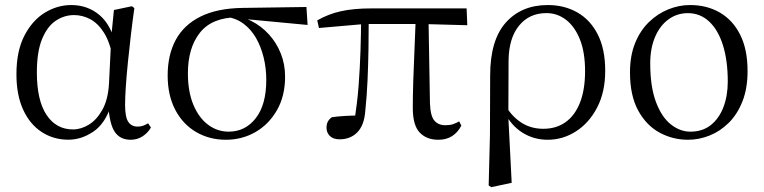

<svg xmlns="http://www.w3.org/2000/svg" viewBox="-20 -551 3093 777"><path d="M256.8 14.4Q196.7 14.4 148.8 -16.7Q100.9 -47.8 73.7 -107.2Q46.5 -166.5 46.5 -250.6Q46.5 -344.2 78.6 -406.4Q110.6 -468.5 161.3 -499.6Q212.1 -530.6 268.2 -530.6Q335.2 -530.6 383.5 -489.4Q431.8 -448.1 451.7 -358.5H459.3L437.5 -312.6Q425.5 -379.3 401.1 -418.1Q376.6 -456.9 345.2 -473.4Q313.8 -490 279.7 -490Q239.8 -490 205.5 -467Q171.2 -444 150.2 -392.9Q129.2 -341.7 129.2 -257.8Q129.2 -144.9 168.3 -86Q207.4 -27.2 275.4 -27.2Q307.3 -27.2 339 -46.2Q370.8 -65.2 394.1 -106.4Q417.3 -147.6 421.1 -212.9L430.4 -403.1L441 -510.5L513.8 -525.8L523.8 -518.4Q516.4 -466.9 509.8 -410.4Q503.2 -353.9 497.7 -299.8Q492.2 -245.7 489.2 -200.8Q486.2 -155.9 486.2 -126.6Q486.2 -76.9 499.2 -57.8Q512.2 -38.7 536.6 -38.7Q550.4 -38.7 560.2 -42.6Q570 -46.5 579.5 -52L590.8 -34.9Q578.5 -13.4 557.2 0.6Q535.9 14.6 508.4 14.6Q466 14.6 444.4 -17.4Q422.8 -49.4 418.1 -127.8L430.9 -128.2Q406.3 -50.9 357.8 -18.3Q309.4 14.4 256.8 14.4Z M894 14.6Q827.2 14.6 773.5 -16.8Q719.8 -48.2 689.1 -106.9Q658.5 -165.5 658.5 -245.6Q658.5 -328.5 691 -389.2Q723.6 -450 791.2 -483.8Q858.9 -517.6 962.8 -519L1220.1 -522.7L1224.8 -450L958.1 -475.1L941.2 -481Q838.5 -480.5 789.4 -419.1Q740.4 -357.7 740.4 -254.5Q740.4 -179.9 762.6 -126.9Q784.9 -73.9 822.2 -46.1Q859.6 -18.2 905.4 -18.2Q972.4 -18.2 1015 -72.6Q1057.6 -127 1057.6 -227.7Q1057.6 -274.5 1047 -318.2Q1036.4 -361.8 1016.1 -397.3Q995.7 -432.7 965 -455.4Q934.4 -478.1 893.6 -483L907 -492Q954.9 -487.6 996.2 -466.6Q1037.5 -445.6 1068.2 -411.9Q1098.9 -378.2 1116.3 -334.6Q1133.7 -291.1 1133.7 -240.9Q1133.7 -162.3 1100.7 -104.9Q1067.8 -47.5 1013.5 -16.4Q959.2 14.6 894 14.6Z M1354 12.8Q1329.1 12.8 1315.3 -0.4Q1301.4 -13.7 1301.4 -34.1Q1301.4 -49.2 1306.9 -59.2Q1312.4 -69.2 1323.1 -76.7Q1347.6 -80.1 1375.7 -81.8Q1403.7 -83.5 1437 -83.6L1413.1 -56.8Q1425.7 -131.3 1431.2 -204.1Q1436.7 -276.8 1438.9 -346.5Q1441.1 -416.2 1441.6 -482H1472.2Q1472.2 -419.6 1471.2 -354.8Q1470.2 -290 1467.4 -226Q1464.6 -162 1458.2 -101.6Q1454 -44.2 1426.2 -15.7Q1398.4 12.8 1354 12.8ZM1270.8 -437.7 1263.8 -468.5Q1308.4 -494.2 1359.7 -505.6Q1411 -517 1482.1 -517H1868.3L1871.1 -448.9L1683.6 -454H1457.8ZM1754 14.6Q1706.2 14.6 1678.3 -14.8Q1650.5 -44.3 1650.5 -114.1Q1650.5 -163.3 1652.4 -222.9Q1654.4 -282.5 1657.3 -348.6Q1660.2 -414.7 1662.6 -482H1714L1720 -131.8Q1722 -81.3 1738 -62.8Q1754.1 -44.2 1781.9 -44.2Q1800.9 -44.2 1813.4 -48.5Q1825.9 -52.8 1838.3 -59.8L1846.9 -42.5Q1832.7 -15 1809.5 -0.2Q1786.4 14.6 1754 14.6Z M1957.6 199.6 1962.8 -5.5 1963.6 -245.2Q1963.6 -388.7 2026.9 -459.6Q2090.3 -530.6 2197 -530.6Q2263.7 -530.6 2316.2 -500.8Q2368.7 -471 2398.9 -411.9Q2429.2 -352.7 2429.2 -264.3Q2429.2 -178.8 2396.7 -116.2Q2364.2 -53.6 2311.1 -19.5Q2258 14.6 2196.2 14.6Q2139.7 14.6 2093.5 -14.7Q2047.4 -44.1 2021.4 -97.7H2018L2031.8 -113.1Q2058.3 -73.6 2094.9 -51.7Q2131.6 -29.8 2178.7 -29.8Q2231.4 -29.8 2269.1 -56.9Q2306.8 -83.9 2327.3 -136.1Q2347.7 -188.2 2347.7 -263.1Q2347.7 -339.4 2326.8 -391.7Q2305.8 -443.9 2270.5 -471Q2235.2 -498 2191.3 -498Q2121.8 -498 2080.4 -447.1Q2039.1 -396.2 2038.1 -306.4L2037.3 -94.1L2036.8 -84.8L2050.7 188.8L1968.2 206.4Z M2764.1 14.6Q2702.7 14.6 2649.2 -14.3Q2595.7 -43.3 2562.6 -103.8Q2529.5 -164.4 2529.5 -258Q2529.5 -325.8 2550.2 -376.7Q2570.9 -427.5 2606.1 -461.6Q2641.4 -495.8 2684.7 -513.2Q2727.9 -530.6 2772.5 -530.6Q2840.5 -530.6 2892.9 -500.3Q2945.4 -470 2975.4 -410.5Q3005.3 -351.1 3005.3 -263.4Q3005.3 -193 2984.6 -140.7Q2963.9 -88.3 2929.1 -53.9Q2894.2 -19.4 2851.3 -2.4Q2808.5 14.6 2764.1 14.6ZM2774 -18.2Q2823 -18.2 2856.6 -44.9Q2890.2 -71.6 2907.7 -117.6Q2925.2 -163.6 2925.2 -220.9Q2925.2 -306 2905.6 -368.1Q2886.1 -430.2 2849.7 -464Q2813.4 -497.8 2763.8 -497.8Q2719.4 -497.8 2684.7 -472.2Q2650 -446.7 2630.7 -400.7Q2611.4 -354.8 2611.4 -294.9Q2611.4 -200.6 2634.3 -139Q2657.3 -77.4 2694.6 -47.8Q2731.9 -18.2 2774 -18.2Z"/></svg>

Font: Noto Serif SC
Style: Regular
Weight: 200
Designer: Ryoko NISHIZUKA 西塚涼子 (kana & ideographs); Frank Grießhammer (Latin, Greek & Cyrillic); Wenlong ZHANG 张文龙 (bopomofo); San
Foundry: Adobe
Version: Version 2.001;hotconv 1.1.0;makeotfexe 2.6.0